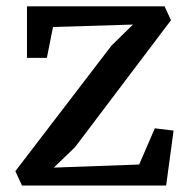

<svg xmlns="http://www.w3.org/2000/svg" viewBox="-20 -574 583 594"><path d="M391.5 -498 144 -490.5 125 -395H63.5V-554.5H489L509 -511.5L212 -118.5L146.5 -55.5L410.5 -65L459 -177L517 -170L494 0H48L27.5 -44.5L325 -433Z"/></svg>

Font: Merriweather 20pt
Style: Regular
Weight: 400
Version: Version 2.100